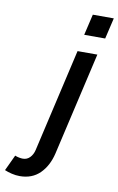

<svg xmlns="http://www.w3.org/2000/svg" viewBox="-234 -744 623 1012"><g transform="rotate(10 78.0 -238.5)"><path d="M151.9 -578.6 178.2 -690.9H290.5L264.2 -578.6ZM-135.3 196.3 -95.7 111.8Q-85.4 116.2 -73.7 118.4Q-62 120.6 -53.7 120.6Q-31.2 120.6 -15.9 104.7Q-0.5 88.9 5.4 64L132.3 -487.8H238.3L111.3 63.5Q95.2 131.8 53.5 172.9Q11.7 213.9 -53.7 213.9Q-75.2 213.9 -96.9 208.7Q-118.7 203.6 -135.3 196.3Z"/></g></svg>

Font: Acari Sans SemiBold
Style: Italic
Weight: 600
Italic angle: -13°
Designer: Alfredo Marco Pradil and Stefan Peev
Foundry: Hanken Design Co.
Version: Version 1.045;January 11, 2019;FontCreator 11.5.0.2425 64-bi